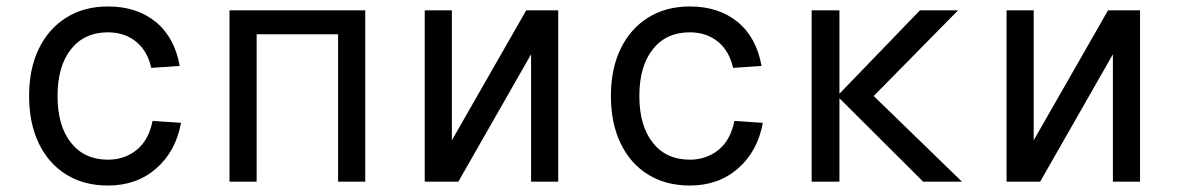

<svg xmlns="http://www.w3.org/2000/svg" viewBox="-20 -562 3640 594"><path d="M314 12Q240 12 185 -22Q130 -56 100 -118.5Q70 -181 70 -265Q70 -349 100 -411Q130 -473 185 -507.5Q240 -542 314 -542Q403 -542 461.5 -494.5Q520 -447 536 -358L448 -352Q436 -405 400.5 -433.5Q365 -462 314 -462Q241 -462 199.5 -409.5Q158 -357 158 -265Q158 -173 199.5 -120.5Q241 -68 314 -68Q365 -68 402.5 -98Q440 -128 452 -188L540 -182Q524 -94 463.5 -41Q403 12 314 12Z M690 0V-530H1110V0H1026V-456H774V0Z M1294 0V-530H1378V-128L1608 -530H1707V0H1623V-394L1398 0Z M2114 12Q2040 12 1985 -22Q1930 -56 1900 -118.5Q1870 -181 1870 -265Q1870 -349 1900 -411Q1930 -473 1985 -507.5Q2040 -542 2114 -542Q2203 -542 2261.5 -494.5Q2320 -447 2336 -358L2248 -352Q2236 -405 2200.5 -433.5Q2165 -462 2114 -462Q2041 -462 1999.5 -409.5Q1958 -357 1958 -265Q1958 -173 1999.5 -120.5Q2041 -68 2114 -68Q2165 -68 2202.5 -98Q2240 -128 2252 -188L2340 -182Q2324 -94 2263.5 -41Q2203 12 2114 12Z M2491 0V-530H2577V-272L2826 -530H2944L2683 -265L2956 0H2836L2577 -258V0Z M3094 0V-530H3178V-128L3408 -530H3507V0H3423V-394L3198 0Z"/></svg>

Font: Geist Mono
Style: Regular
Weight: 400
Monospace: yes
Designer: Basement.studio, Andrés Briganti, Mateo Zaragoza
Foundry: Basement.studio, Vercel, Andrés Briganti, Guido Ferreyra, Mateo Zaragoza
Version: Version 1.500; ttfautohint (v1.8.4.7-5d5b)